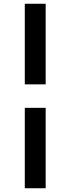

<svg xmlns="http://www.w3.org/2000/svg" viewBox="-20 -892 376 1022"><path d="M223 -443H112V-872H223ZM223 110H112V-318H223Z"/></svg>

Font: Open Sauce One
Style: Bold
Weight: 700
Designer: Alfredo Marco Pradil
Foundry: Creative Sauce Fz LLC
Version: Version 1.477